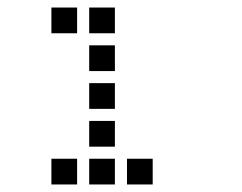

<svg xmlns="http://www.w3.org/2000/svg" viewBox="-20 -504 640 508"><path d="M117 -484Q116 -484 116 -484Q116 -484 116 -483V-417Q116 -416 116 -416Q116 -416 117 -416H183Q184 -416 184 -416Q184 -416 184 -417V-483Q184 -484 184 -484Q184 -484 183 -484ZM217 -484Q216 -484 216 -484Q216 -484 216 -483V-417Q216 -416 216 -416Q216 -416 217 -416H283Q284 -416 284 -416Q284 -416 284 -417V-483Q284 -484 284 -484Q284 -484 283 -484ZM217 -384Q216 -384 216 -384Q216 -384 216 -383V-317Q216 -316 216 -316Q216 -316 217 -316H283Q284 -316 284 -316Q284 -316 284 -317V-383Q284 -384 284 -384Q284 -384 283 -384ZM217 -284Q216 -284 216 -284Q216 -284 216 -283V-217Q216 -216 216 -216Q216 -216 217 -216H283Q284 -216 284 -216Q284 -216 284 -217V-283Q284 -284 284 -284Q284 -284 283 -284ZM217 -184Q216 -184 216 -184Q216 -184 216 -183V-117Q216 -116 216 -116Q216 -116 217 -116H283Q284 -116 284 -116Q284 -116 284 -117V-183Q284 -184 284 -184Q284 -184 283 -184ZM117 -84Q116 -84 116 -84Q116 -84 116 -83V-17Q116 -16 116 -16Q116 -16 117 -16H183Q184 -16 184 -16Q184 -16 184 -17V-83Q184 -84 184 -84Q184 -84 183 -84ZM217 -84Q216 -84 216 -84Q216 -84 216 -83V-17Q216 -16 216 -16Q216 -16 217 -16H283Q284 -16 284 -16Q284 -16 284 -17V-83Q284 -84 284 -84Q284 -84 283 -84ZM317 -84Q316 -84 316 -84Q316 -84 316 -83V-17Q316 -16 316 -16Q316 -16 317 -16H383Q384 -16 384 -16Q384 -16 384 -17V-83Q384 -84 384 -84Q384 -84 383 -84Z"/></svg>

Font: Doto Black SemiBold
Style: Regular
Weight: 600
Monospace: yes
Version: Version 1.000